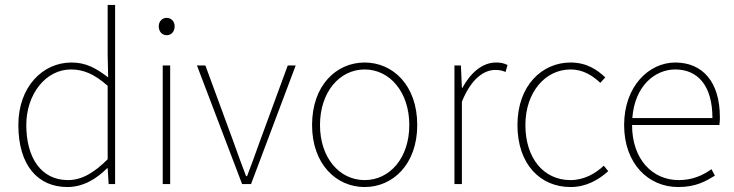

<svg xmlns="http://www.w3.org/2000/svg" viewBox="-20 -742 2960 774"><path d="M252 12C318 12 372 -24 412 -64H414L418 0H444V-722H414V-520L416 -430C366 -468 326 -490 268 -490C152 -490 54 -392 54 -238C54 -76 132 12 252 12ZM254 -16C146 -16 86 -106 86 -238C86 -362 164 -462 266 -462C316 -462 360 -444 414 -396V-100C360 -46 310 -16 254 -16Z M652 -600C670 -600 684 -614 684 -636C684 -656 670 -670 652 -670C634 -670 620 -656 620 -636C620 -614 634 -600 652 -600ZM636 0H666V-478H636V0Z M956 0H992L1172 -478H1140L1026 -168C1010 -122 992 -74 976 -32H972C956 -74 938 -122 922 -168L808 -478H774L956 0Z M1450 12C1564 12 1662 -80 1662 -238C1662 -398 1564 -490 1450 -490C1336 -490 1238 -398 1238 -238C1238 -80 1336 12 1450 12ZM1450 -16C1348 -16 1270 -106 1270 -238C1270 -370 1348 -462 1450 -462C1552 -462 1630 -370 1630 -238C1630 -106 1552 -16 1450 -16Z M1812 0H1842V-332C1880 -426 1932 -460 1976 -460C1994 -460 2002 -458 2018 -452L2026 -480C2010 -488 1996 -490 1980 -490C1922 -490 1876 -446 1844 -388H1842L1838 -478H1812V0Z M2280 12C2342 12 2392 -16 2432 -52L2414 -74C2380 -42 2334 -16 2280 -16C2170 -16 2098 -106 2098 -238C2098 -370 2178 -462 2280 -462C2330 -462 2368 -438 2400 -408L2420 -430C2388 -460 2346 -490 2280 -490C2166 -490 2066 -398 2066 -238C2066 -80 2158 12 2280 12Z M2882 -270C2882 -412 2812 -490 2702 -490C2596 -490 2496 -394 2496 -238C2496 -82 2594 12 2714 12C2786 12 2826 -12 2862 -34L2848 -60C2812 -34 2770 -16 2716 -16C2610 -16 2528 -100 2528 -238H2880C2882 -250 2882 -260 2882 -270ZM2529 -266C2539 -398 2622 -462 2702 -462C2792 -462 2852 -398 2852 -266H2529Z"/></svg>

Font: Assistant ExtraLight
Style: Regular
Weight: 275
Designer: Hebrew By Ben Nathan, Latin by Paul Hunt
Version: Version 2.001;PS 002.001;hotconv 1.0.88;makeotf.lib2.5.64775